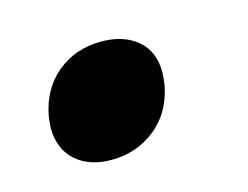

<svg xmlns="http://www.w3.org/2000/svg" viewBox="-45 -255 430 333"><g transform="rotate(-15 170.0 -88.5)"><path d="M35 -89Q33 -73 33 -68Q33 -30 57 -8.5Q81 13 121 13Q166 13 200 -14Q234 -41 243 -89Q245 -105 245 -111Q245 -149 220.5 -169.5Q196 -190 156 -190Q110 -190 77 -163Q44 -136 35 -89Z"/></g></svg>

Font: Geom ExtraBold
Style: Bold Italic
Weight: 800
Italic angle: -10°
Version: Version 1.102